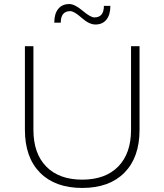

<svg xmlns="http://www.w3.org/2000/svg" viewBox="-20 -927 812 948"><path d="M322 -907Q349 -907 388 -874Q427 -841 446 -841Q493 -841 493 -898H525Q525 -854 505.5 -830Q486 -806 451 -806Q420 -806 383 -839Q346 -872 327 -872Q280 -872 280 -815H248Q248 -859 267.5 -883Q287 -907 322 -907ZM669 -699V-286Q669 -150 594.5 -74.5Q520 1 386 1Q252 1 177.5 -74.5Q103 -150 103 -286V-699H145V-286Q145 -169 208.5 -104.5Q272 -40 386 -40Q500 -40 563.5 -104.5Q627 -169 627 -286V-699Z"/></svg>

Font: Montserrat Ultra Light
Style: Regular
Weight: 200
Designer: Julieta Ulanovsky
Foundry: Julieta Ulanovsky
Version: Version 3.100;PS 003.100;hotconv 1.0.88;makeotf.lib2.5.64775